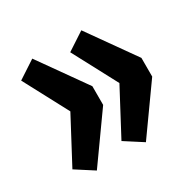

<svg xmlns="http://www.w3.org/2000/svg" viewBox="-123 -677 788 783"><g transform="rotate(-30 271.5 -285.5)"><path d="M276 -329V-241L120 -22L36 -76L147 -285L36 -494L120 -549ZM507 -329V-241L351 -22L267 -76L378 -285L267 -494L351 -549Z"/></g></svg>

Font: Fira Sans Compressed SemiBold
Style: Regular
Weight: 600
Width: 1
Designer: bBox Type GmbH & Carrois Corporate GbR & Edenspiekermann AG
Foundry: bBox Type GmbH & Carrois Corporate GbR & Edenspiekermann AG
Version: Version 4.301